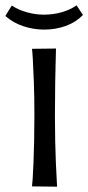

<svg xmlns="http://www.w3.org/2000/svg" viewBox="-49 -700 331 720"><path d="M165 0 71 -1Q72 -7 73.5 -29.5Q75 -52 76.5 -88Q78 -124 79 -169.5Q80 -215 80 -267Q80 -337 78 -392Q76 -447 74 -479.5Q72 -512 71 -517L161 -518Q161 -514 160 -480Q159 -446 158 -390.5Q157 -335 157 -266Q157 -215 158 -170Q159 -125 160.5 -89.5Q162 -54 163.5 -30.5Q165 -7 165 0ZM117 -589Q77 -589 39 -601.5Q1 -614 -29 -640L-5 -679Q22 -662 53.5 -653.5Q85 -645 116 -645Q150 -645 182 -654Q214 -663 238 -680L262 -644Q235 -616 197 -602.5Q159 -589 117 -589Z"/></svg>

Font: Truculenta Medium
Style: Regular
Weight: 500
Version: Version 1.002